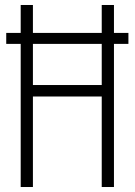

<svg xmlns="http://www.w3.org/2000/svg" viewBox="-20 -750 540 770"><path d="M5 -574V-618H495V-574ZM63 0V-730H112V-409H388V-730H437V0H388V-363H112V0Z"/></svg>

Font: M PLUS 1 Code Light
Style: Regular
Weight: 300
Designer: Coji Morishita
Foundry: UNDERFOREST DESIGN
Version: Version 1.002